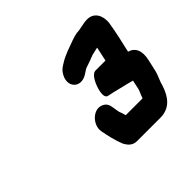

<svg xmlns="http://www.w3.org/2000/svg" viewBox="-112 -805 656 656"><g transform="rotate(-45 216.5 -476.5)"><path d="M326 -367C326 -365 325 -362 323 -359H242L238 -373C235 -380 233 -386 233 -389L230 -407C228 -423 223 -433 210 -439C177 -455 138 -415 144 -380C149 -352 156 -323 166 -298C176 -279 188 -269 207 -269H319C364 -269 388 -298 402 -341C405 -356 416 -376 420 -392L430 -436C439 -475 428 -499 401 -507L415 -569C418 -584 423 -609 425 -623C428 -656 413 -684 380 -684C360 -684 341 -676 323 -676C316 -675 306 -672 297 -669C270 -659 243 -651 219 -636L208 -629C197 -622 190 -612 185 -600C170 -562 203 -533 240 -555L251 -562C255 -565 258 -567 261 -568C278 -574 291 -578 308 -585C316 -587 323 -588 334 -591H336L325 -540H277C269 -540 260 -533 252 -519C240 -498 227 -456 244 -449L267 -444C294 -437 319 -432 343 -425L336 -392C334 -384 328 -372 326 -367Z"/></g></svg>

Font: Electronic
Style: CircIt
Weight: 900
Version: Version 1.011